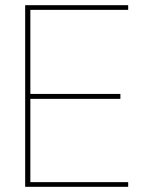

<svg xmlns="http://www.w3.org/2000/svg" viewBox="-20 -720 572 740"><path d="M77 0V-700H474V-682H97V-358H444V-339H97V-18H474V0Z"/></svg>

Font: DM Sans 12pt Thin
Style: Regular
Weight: 250
Version: Version 4.004;gftools[0.9.30]